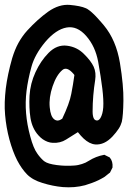

<svg xmlns="http://www.w3.org/2000/svg" viewBox="-22 -800 542 809"><path d="M242.7 -11.7Q200.2 -15.6 157.7 -28.8Q115.2 -41.5 91.8 -65.4Q69.3 -88.4 50.3 -124.5Q31.7 -161.1 17.6 -212.4Q3.9 -263.7 -0.5 -315.9Q-2.9 -342.3 -2 -370.1Q-1 -397.9 2.4 -427.2Q9.8 -486.3 29.3 -554.7Q34.7 -572.3 41 -588.1Q47.4 -604 55.4 -618.7Q63.5 -633.3 73 -646.7Q82.5 -660.2 93.3 -671.9Q136.7 -719.2 181.2 -751Q227.1 -783.2 272.5 -779.3Q294.4 -777.3 311.3 -773.9Q328.1 -770.5 340.3 -765.1Q342.8 -764.2 345.5 -762.5Q348.1 -760.7 351.3 -758.5Q354.5 -756.3 357.7 -753.9Q360.8 -751.5 364.3 -748.3Q367.7 -745.1 371.6 -741.5Q375.5 -737.8 379.4 -733.9Q383.3 -730 387.5 -725.3Q391.6 -720.7 396.2 -715.6Q400.9 -710.4 405.8 -704.8Q410.6 -699.2 415.5 -693.4Q467.3 -631.3 483.4 -534.7Q499 -439 498 -376Q497.1 -313 491.2 -286.6Q489.3 -279.8 486.1 -272.5Q482.9 -265.1 477.8 -257.3Q472.7 -249.5 466.3 -241.5Q460 -233.4 451.7 -224.6Q417.5 -188.5 379.4 -191.4Q367.2 -192.4 354.7 -198.7Q342.3 -205.1 330.3 -216.3Q318.4 -227.5 306.2 -243.2Q277.8 -225.6 256.3 -211.9Q231.9 -196.3 199.7 -198.2Q189 -198.7 178.5 -202.6Q168 -206.5 158.4 -213.1Q148.9 -219.7 140.1 -229.5Q113.8 -258.3 106.4 -302.7Q103 -324.7 102.1 -348.1Q101.1 -371.6 102.5 -397Q105.5 -447.8 127.4 -495.6Q149.4 -543.5 182.6 -577.1Q217.8 -612.8 260.3 -607.4Q302.7 -602.1 332 -572.3Q361.3 -543.5 372.6 -519Q378.4 -506.3 379.9 -491.9Q381.3 -477.5 378.9 -461.9Q374 -432.1 371.1 -397.9Q368.2 -363.8 368.2 -329.6Q368.2 -318.8 369.9 -311Q371.6 -303.2 374.3 -299.1Q377 -294.9 380.9 -293.5Q392.1 -288.6 400.9 -302.2Q411.1 -319.3 413.1 -348.1Q415 -377.9 409.2 -426.3Q403.3 -474.6 391.6 -540Q385.7 -571.8 373.3 -598.9Q360.8 -626 341.3 -648.4Q303.2 -691.9 258.8 -684.1Q236.3 -680.2 213.9 -665Q191.4 -649.9 168.9 -623.5Q124.5 -570.3 110.4 -518.1Q103 -491.2 97.9 -466.1Q92.8 -440.9 89.8 -417.2Q86.9 -393.6 86.4 -369.9Q85.9 -346.2 87.9 -322.8Q91.8 -275.4 105.5 -225.1Q118.7 -175.3 135.3 -152.8Q137.7 -148.9 140.6 -145.5Q143.6 -142.1 146 -138.9Q148.4 -135.7 151.1 -133.1Q153.8 -130.4 156.2 -127.9Q158.7 -125.5 161.1 -123.3Q163.6 -121.1 166 -119.6Q180.2 -109.4 217.3 -104.5Q254.9 -99.6 290.5 -102.5Q299.3 -103 307.4 -104.7Q315.4 -106.4 323.2 -108.9Q331.1 -111.3 338.4 -114.7Q345.7 -118.2 352.5 -122.6Q381.8 -141.1 416 -147.5L418 -147.9L419.4 -147L439 -137.2L440.4 -136.7L440.9 -135.7Q454.1 -120.1 452.1 -95.2V-94.2L451.7 -93.3L441.9 -73.7L441.4 -72.3L439.9 -71.8L420.4 -56.2V-55.7H419.9Q406.7 -47.4 393.1 -40.8Q379.4 -34.2 365.2 -29.1Q351.1 -23.9 336.4 -19.5Q314.5 -13.7 291 -11.7Q267.6 -9.8 242.7 -11.7ZM240.2 -299.8Q271 -364.7 278.3 -404.3Q286.1 -443.8 291.5 -483.9Q290 -486.3 288.1 -488.3Q259.8 -521.5 240.7 -504.9Q215.8 -483.9 199.7 -436.5Q183.6 -389.2 187.5 -348.1Q190.9 -308.6 207 -296.9Q221.2 -286.1 240.2 -299.8Z"/></svg>

Font: NaikaiFont
Style: SemiBold
Weight: 600
Version: Version 1.89